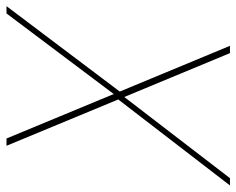

<svg xmlns="http://www.w3.org/2000/svg" viewBox="-108 -654 744 605"><g transform="rotate(90 264.5 -352.0)"><path d="M398.9 0 258.8 -337.9 4.9 0H-18.1L251 -356.9L106.9 -704.1H129.9L268.1 -371.1L523.9 -704.1H546.9L275.9 -352.1L421.9 0Z"/></g></svg>

Font: SVN-Poppins Thin
Style: Italic
Weight: 100
Italic angle: -10°
Designer: Ninad Kale (Devanagari), Jonny Pinhorn (Latin)
Foundry: Indian Type Foundry
Version: Version 3.002 2017